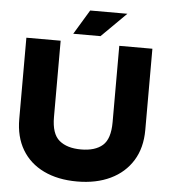

<svg xmlns="http://www.w3.org/2000/svg" viewBox="-58 -920 868 982"><g transform="rotate(5 375.5 -428.5)"><path d="M374 10Q275 10 202.5 -25Q130 -60 91 -125.5Q52 -191 52 -283V-700H228V-308Q228 -222 268 -188.5Q308 -155 380 -155Q452 -155 490.5 -188.5Q529 -222 529 -308V-700H699V-283Q699 -191 658.5 -125.5Q618 -60 545 -25Q472 10 374 10ZM289 -741 365 -867H556L429 -741Z"/></g></svg>

Font: REM Medium
Style: Bold
Weight: 700
Version: Version 1.005;gftools[0.9.28]